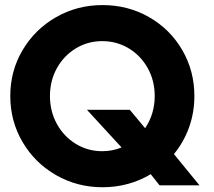

<svg xmlns="http://www.w3.org/2000/svg" viewBox="-20 -748 862 775"><path d="M588.4 -44.9Q545.4 -19 496.3 -5.6Q447.3 7.8 393.6 7.8Q292 7.8 206.5 -41Q121.1 -89.8 71.3 -174.3Q21.5 -258.8 21.5 -360.4Q21.5 -461.9 71.3 -545.9Q121.1 -629.9 206.3 -678.7Q291.5 -727.5 393.6 -727.5Q496.6 -727.5 581.5 -679Q666.5 -630.4 715.6 -546.1Q764.6 -461.9 764.6 -360.4Q764.6 -293.9 743.2 -234.1Q721.7 -174.3 682.1 -126L785.2 0H624ZM470.7 -152.8 331.1 -304.7H503.9L565.9 -230.5Q604.5 -288.6 604.5 -360.4Q604.5 -422.4 576.4 -472.9Q548.3 -523.4 499.8 -552.7Q451.2 -582 392.6 -582Q334.5 -582 286.1 -552.7Q237.8 -523.4 209.7 -472.9Q181.6 -422.4 181.6 -360.4Q181.6 -298.8 209.5 -248Q237.3 -197.3 285.6 -167.5Q334 -137.7 392.6 -137.7Q433.6 -137.7 470.7 -152.8Z"/></svg>

Font: Reddit Sans Chocolate ExtraBold
Style: Regular
Weight: 800
Designer: Stephen Hutchings
Foundry: Reddit
Version: Version 1.011